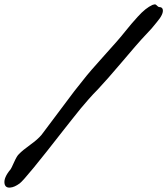

<svg xmlns="http://www.w3.org/2000/svg" viewBox="-81 -823 756 867"><path d="M209.5 -240.2Q216.8 -249.5 243.9 -283.7Q271 -317.9 283.2 -332.8Q295.4 -347.7 317.6 -373Q339.8 -398.4 360.4 -418.9Q401.4 -462.4 470.9 -544.4Q540.5 -626.5 558.6 -646Q566.4 -654.8 579.3 -668.2Q592.3 -681.6 603.5 -694.3Q614.7 -707 626.5 -722.2Q659.2 -760.3 653.8 -780.8Q650.9 -791 638.7 -791Q634.3 -791 629.9 -795.7Q625.5 -800.3 621.8 -802.5Q618.2 -804.7 607.4 -800.8Q592.3 -793.9 575.9 -781Q559.6 -768.1 540.8 -747.3Q522 -726.6 512.5 -715.3Q502.9 -704.1 484.4 -681.2Q455.6 -644.5 389.4 -571.8Q323.2 -499 292.5 -459L254.4 -411.1L106.4 -213.9Q89.8 -193.8 55.2 -168.9Q20.5 -144 4.4 -127Q-4.4 -119.6 -17.3 -90.8Q-30.3 -62 -32.7 -59.1Q-65.4 -20.5 -60.5 6.3Q-56.6 26.4 -34.2 23.9Q-15.6 22.5 8.3 4.9Q33.7 -14.2 209.5 -240.2Z"/></svg>

Font: Sonetni venez Italic
Style: Regular
Weight: 400
Italic angle: -14°
Designer: Alja Herlah
Foundry: Type Salon
Version: Version 1.000;hotconv 1.0.109;makeotfexe 2.5.65596